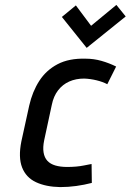

<svg xmlns="http://www.w3.org/2000/svg" viewBox="-20 -750 532 782"><path d="M492 -683 454 -730 351 -645 289 -728 232 -681 333 -555ZM417 -407 453 -479Q425 -493 393.5 -502Q362 -511 329 -511Q261 -513 214.5 -488.5Q168 -464 140 -420.5Q112 -377 99 -320L67 -174Q54 -109 70 -68Q86 -27 126.5 -8Q167 11 225 12Q258 12 290.5 7.5Q323 3 354 -5L353 -82Q353 -82 344.5 -80.5Q336 -79 321.5 -76Q307 -73 289.5 -71.5Q272 -70 254 -70Q226 -70 205.5 -76Q185 -82 173 -95Q161 -108 157.5 -129Q154 -150 160 -179L191 -323Q198 -358 216.5 -382Q235 -406 262 -418Q289 -430 323 -430Q348 -429 373 -423Q398 -417 417 -407Z"/></svg>

Font: Advent Pro SemiBold
Style: Italic
Weight: 600
Italic angle: -12°
Version: Version 3.000